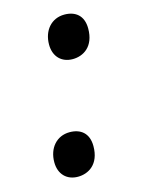

<svg xmlns="http://www.w3.org/2000/svg" viewBox="-90 -595 484 658"><g transform="rotate(-15 151.5 -266.5)"><path d="M192 -386C229 -386 270 -409 270 -474C270 -520 242 -541 203 -541C157 -541 126 -505 126 -455C126 -412 153 -386 192 -386ZM105 8C142 8 183 -15 183 -80C183 -126 155 -147 116 -147C70 -147 39 -111 39 -61C39 -18 66 8 105 8Z"/></g></svg>

Font: Noto Serif Tamil ExtraCondensed
Style: Bold Italic
Weight: 700
Width: 2
Italic angle: -12°
Designer: Indian Type Foundry, Tom Grace, and the Monotype Design Team
Foundry: Monotype Imaging Inc.
Version: Version 2.003